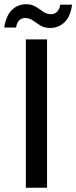

<svg xmlns="http://www.w3.org/2000/svg" viewBox="-70 -886 360 906"><path d="M52 0V-700H152V0ZM166 -754Q139 -754 120 -766Q101 -778 85 -789.5Q69 -801 48 -801Q32 -801 20.5 -790Q9 -779 6 -756H-50Q-42 -811 -14.5 -838.5Q13 -866 53 -866Q80 -866 98.5 -854.5Q117 -843 133.5 -831Q150 -819 171 -819Q188 -819 199.5 -830.5Q211 -842 214 -864H270Q263 -809 235 -781.5Q207 -754 166 -754Z"/></svg>

Font: DM Sans 36pt Medium
Style: Regular
Weight: 500
Designer: Colophon Foundry, Jonny Pinhorn
Foundry: Colophon Foundry
Version: Version 4.004;gftools[0.9.30]